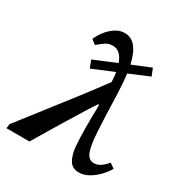

<svg xmlns="http://www.w3.org/2000/svg" viewBox="-206 -830 905 961"><g transform="rotate(30 246.0 -349.0)"><path d="M387 11Q348 11 330.5 -18.5Q313 -48 309 -96Q305 -144 305 -200Q305 -221 305 -239Q305 -257 305 -273Q306 -288 306 -303Q306 -318 306 -333H300Q288 -316 263.5 -276.5Q239 -237 208.5 -187Q178 -137 148 -87.5Q118 -38 96 0H-37L-34 -25Q21 -96 79.5 -171Q138 -246 195.5 -320.5Q253 -395 303 -463Q302 -493 298 -518L175 -467L158 -510L286 -563Q265 -624 218 -624Q194 -624 176 -611.5Q158 -599 138 -582L112 -602Q122 -627 141 -651.5Q160 -676 185 -692.5Q210 -709 239 -709Q314 -709 341 -586L446 -629L463 -587L349 -539Q356 -489 358 -420Q362 -290 366.5 -212.5Q371 -135 384.5 -101Q398 -67 428 -67Q450 -67 468.5 -80.5Q487 -94 501 -112L529 -92Q516 -69 493.5 -45Q471 -21 443 -5Q415 11 387 11Z"/></g></svg>

Font: STIX Two Text SemiBold
Style: Italic
Weight: 600
Italic angle: -12°
Designer: Ross Mills, John Hudson & Paul Hanslow, Tiro Typeworks Ltd; with prior portions MicroPress Inc. and Coen Hoffman, Elsevi
Foundry: Tiro Typeworks Ltd
Version: Version 2.13 b171